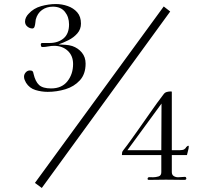

<svg xmlns="http://www.w3.org/2000/svg" viewBox="-20 -824 1040 951"><path d="M611 -80H779Q779 -138 779.5 -195.5Q780 -253 780 -311ZM823 -767 187 107 153 82 791 -792ZM404 -509Q404 -457 375.5 -426Q347 -395 304 -382Q261 -369 216 -369Q186 -369 156 -378Q126 -387 109 -414Q105 -421 102 -428.5Q99 -436 99 -444Q99 -456 107.5 -465.5Q116 -475 128 -475Q138 -475 141.5 -471Q145 -467 146 -459Q155 -420 173.5 -403Q192 -386 233 -386Q286 -386 314 -421.5Q342 -457 342 -507Q342 -548 315.5 -572.5Q289 -597 248 -597Q234 -597 219 -594Q204 -591 190 -591Q185 -591 183.5 -595Q182 -599 182 -603Q182 -611 189 -611H224Q268 -611 295 -634Q322 -657 322 -703Q322 -740 301.5 -765.5Q281 -791 242 -791Q211 -791 188 -774.5Q165 -758 157 -727Q156 -722 155 -711Q154 -700 151 -691.5Q148 -683 140 -683Q127 -683 115.5 -692.5Q104 -702 104 -717Q104 -728 109 -738Q114 -748 121 -755Q146 -783 183.5 -793.5Q221 -804 257 -804Q287 -804 315.5 -794Q344 -784 362.5 -763Q381 -742 381 -707Q381 -679 363 -658.5Q345 -638 319 -625Q293 -612 270 -604Q287 -603 304.5 -602Q322 -601 338 -596Q367 -586 385.5 -563.5Q404 -541 404 -509ZM915 -100Q915 -89 911.5 -78Q908 -67 906 -56H831V28Q831 42 840.5 48Q850 54 862 54Q871 54 879.5 53Q888 52 896 52Q900 52 901.5 55Q903 58 903 60Q903 67 893 67Q871 67 848 66.5Q825 66 802 66Q781 66 760 66.5Q739 67 718 67Q711 67 711 62Q711 53 721.5 53.5Q732 54 738 54Q751 54 765 50Q779 46 779 29V-56H584Q584 -57 584 -57.5Q584 -58 584 -59Q584 -65 585 -69.5Q586 -74 590 -79Q609 -103 627 -128.5Q645 -154 663 -179Q695 -224 726.5 -269.5Q758 -315 791 -358Q797 -366 806.5 -368.5Q816 -371 824 -371Q825 -371 827.5 -371Q830 -371 831 -370V-80H867Q876 -80 884.5 -81.5Q893 -83 899 -90Q902 -93 901 -94Q904 -96 906.5 -99Q909 -102 913 -102Q915 -102 915 -100Z"/></svg>

Font: Kaisei Opti
Style: Regular
Weight: 400
Designer: Font-Kai, 金井和夫
Foundry: KAZUO KANAI
Version: Version 5.003